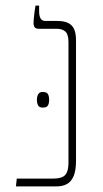

<svg xmlns="http://www.w3.org/2000/svg" viewBox="-20 -667 369 687"><path d="M37 0 40 -28H168Q191 -28 203 -33.5Q215 -39 220 -52Q225 -65 225 -86V-516Q225 -544 214 -554Q203 -564 183 -564H119Q108 -564 104 -569.5Q100 -575 100 -585Q100 -591 101 -601.5Q102 -612 103.5 -624Q105 -636 107 -647H120V-627Q120 -609 125.5 -600.5Q131 -592 142 -592H185Q209 -592 223.5 -585Q238 -578 245 -563Q252 -548 252 -523V-92Q252 -57 243.5 -37Q235 -17 219.5 -8.5Q204 0 182 0ZM112 -310Q112 -321 116.5 -329.5Q121 -338 133 -338Q148 -338 152 -329.5Q156 -321 156 -310Q156 -299 152 -290.5Q148 -282 133 -282Q120 -282 116 -290.5Q112 -299 112 -310Z"/></svg>

Font: Noto Serif Hebrew Thin
Style: Regular
Weight: 250
Version: Version 2.003